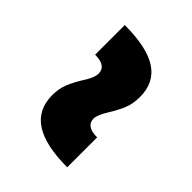

<svg xmlns="http://www.w3.org/2000/svg" viewBox="-17 -598 545 545"><g transform="rotate(-45 255.5 -325.0)"><path d="M342 -235Q315 -235 294 -243.5Q273 -252 249 -267Q220 -285 206 -285Q175 -285 175 -240H55Q55 -328 83.5 -371.5Q112 -415 170 -415Q196 -415 217 -406.5Q238 -398 262 -383Q265 -381 274.5 -375.5Q284 -370 292 -367.5Q300 -365 306 -365Q337 -365 337 -410H456Q456 -321 428 -278Q400 -235 342 -235Z"/></g></svg>

Font: Montserrat V1
Style: Bold
Weight: 700
Designer: Julieta Ulanovsky
Foundry: Julieta Ulanovsky
Version: Version 6.001